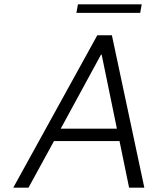

<svg xmlns="http://www.w3.org/2000/svg" viewBox="-20 -862 722 882"><path d="M529 -214H228L111 0H41L427 -700H494L643 0H573ZM517 -271 447 -611H444L259 -271ZM338 -842H631L624 -803H331Z"/></svg>

Font: Be Vietnam Light
Style: Italic
Weight: 300
Italic angle: -9.222°
Designer: Gabriel Lam
Foundry: TypeRant
Version: Version 3.000